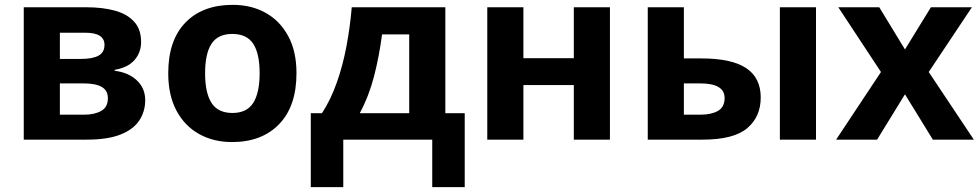

<svg xmlns="http://www.w3.org/2000/svg" viewBox="-20 -576 4042 792"><path d="M562 -403Q562 -359 534.5 -328Q507 -297 453 -288V-284Q510 -277 544.5 -244.5Q579 -212 579 -163Q579 -116 554.5 -79Q530 -42 477 -21Q424 0 338 0H78V-546H338Q402 -546 452.5 -532.5Q503 -519 532.5 -487.5Q562 -456 562 -403ZM411 -391Q411 -441 332 -441H227V-333H315Q362 -333 386.5 -346.5Q411 -360 411 -391ZM425 -171Q425 -203 399.5 -217.5Q374 -232 325 -232H227V-103H328Q370 -103 397.5 -118.5Q425 -134 425 -171Z M1203 -274Q1203 -138 1131.5 -64Q1060 10 937 10Q861 10 801.5 -23Q742 -56 708 -119.5Q674 -183 674 -274Q674 -410 745 -483Q816 -556 940 -556Q1017 -556 1076 -523Q1135 -490 1169 -427Q1203 -364 1203 -274ZM826 -274Q826 -193 852.5 -151.5Q879 -110 939 -110Q998 -110 1024.5 -151.5Q1051 -193 1051 -274Q1051 -355 1024.5 -395.5Q998 -436 938 -436Q879 -436 852.5 -395.5Q826 -355 826 -274Z M1817 -546V-109H1897V196H1763V0H1396V196H1262V-109H1308Q1344 -164 1369 -234.5Q1394 -305 1409 -384.5Q1424 -464 1431 -546ZM1668 -434H1556Q1544 -343 1523 -261.5Q1502 -180 1464 -109H1668Z M2139 -546V-336H2347V-546H2496V0H2347V-225H2139V0H1990V-546Z M2652 0V-546H2801V-335H2873Q2998 -335 3058 -295Q3118 -255 3118 -174Q3118 -94 3062 -47Q3006 0 2878 0ZM3197 0V-546H3346V0ZM2801 -103H2870Q2914 -103 2941.5 -118.5Q2969 -134 2969 -172Q2969 -232 2868 -232H2801Z M3614 -279 3438 -546H3607L3713 -372L3820 -546H3989L3811 -279L3997 0H3828L3713 -187L3598 0H3429Z"/></svg>

Font: Noto Sans
Style: Bold
Weight: 700
Designer: Monotype Design Team
Foundry: Monotype Imaging Inc.
Version: Version 2.000;GOOG;noto-source:20170915:90ef993387c0; ttfaut